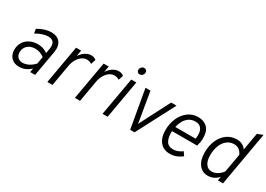

<svg xmlns="http://www.w3.org/2000/svg" viewBox="-5 -1469 3084 2227"><g transform="rotate(30 1537.0 -355.0)"><path d="M221 12Q154.5 12 115.5 -27.5Q76.5 -67 76.5 -134Q76.5 -190.5 102.8 -233.5Q129 -276.5 176.2 -300.8Q223.5 -325 285.5 -325Q358.5 -325 415 -283.5L425 -338Q448.5 -462.5 343 -462.5Q308.5 -462.5 265.2 -448.5Q222 -434.5 181.5 -409.5L171.5 -467.5Q266 -523 349.5 -523Q430.5 -523 468.2 -474.2Q506 -425.5 491.5 -340L431.5 0H365.5L374.5 -53Q309 12 221 12ZM233.5 -48.5Q272.5 -48.5 312.8 -68.8Q353 -89 388 -126.5L404.5 -223Q347 -265 284.5 -265Q221.5 -265 182.8 -230Q144 -195 144 -139.5Q144 -97.5 168.2 -73Q192.5 -48.5 233.5 -48.5Z M595.5 0 685.5 -511H753.5L739.5 -430.5Q767.5 -474 806 -498.5Q844.5 -523 883.5 -523Q926 -523 951 -499.5L929.5 -435Q901.5 -455 865.5 -455Q830.5 -455 799.5 -433.5Q768.5 -412 746 -374Q723.5 -336 714.5 -286.5L664.5 0Z M964.5 0 1054.5 -511H1122.5L1108.5 -430.5Q1136.5 -474 1175 -498.5Q1213.5 -523 1252.5 -523Q1295 -523 1320 -499.5L1298.5 -435Q1270.5 -455 1234.5 -455Q1199.5 -455 1168.5 -433.5Q1137.5 -412 1115 -374Q1092.5 -336 1083.5 -286.5L1033.5 0Z M1476.5 -611Q1460.5 -611 1449.5 -622Q1438.5 -633 1438.5 -649.5Q1438.5 -671 1453.8 -687Q1469 -703 1489.5 -703Q1506.5 -703 1517.5 -692.2Q1528.5 -681.5 1528.5 -664.5Q1528.5 -642.5 1513 -626.8Q1497.5 -611 1476.5 -611ZM1334.5 0 1424.5 -511H1492.5L1403 0Z M1705 0 1615 -511H1682L1740.5 -160.5Q1743 -146 1745.2 -131.5Q1747.5 -117 1749.5 -104Q1754.5 -114.5 1762.8 -131Q1771 -147.5 1778 -160.5L1958.5 -511H2030.5L1763.5 0Z M2239.5 12Q2154.5 12 2107.5 -46Q2060.5 -104 2060.5 -199Q2060.5 -292 2093.8 -365.2Q2127 -438.5 2185 -480.8Q2243 -523 2317 -523Q2392 -523 2439.2 -478.5Q2486.5 -434 2486.5 -336.5Q2486.5 -309 2481.8 -283Q2477 -257 2469.5 -229.5H2132.5Q2128.5 -149 2155 -100.2Q2181.5 -51.5 2249 -51.5Q2277 -51.5 2307.5 -62.2Q2338 -73 2367.5 -95.5L2400.5 -46.5Q2367.5 -20 2327.2 -4Q2287 12 2239.5 12ZM2142 -290H2413.5Q2422 -338.5 2415 -377.2Q2408 -416 2383.2 -438.8Q2358.5 -461.5 2314 -461.5Q2264.5 -461.5 2229.5 -437.2Q2194.5 -413 2173 -373.8Q2151.5 -334.5 2142 -290Z M2748.5 12Q2673 12 2628.8 -46.5Q2584.5 -105 2584.5 -205.5Q2584.5 -299.5 2616.8 -371Q2649 -442.5 2706 -482.8Q2763 -523 2837.5 -523Q2876.5 -523 2909 -506.2Q2941.5 -489.5 2959.5 -460L3001 -694L3074.5 -722L2948 0H2879.5L2888.5 -53.5Q2830.5 12 2748.5 12ZM2764 -52.5Q2801.5 -52.5 2839 -74.5Q2876.5 -96.5 2902.5 -134L2946 -380.5Q2931 -417 2902.2 -438Q2873.5 -459 2837 -459Q2782.5 -459 2741.8 -427.8Q2701 -396.5 2678.2 -339.8Q2655.5 -283 2655.5 -206.5Q2655.5 -135.5 2684.8 -94Q2714 -52.5 2764 -52.5Z"/></g></svg>

Font: Overpass Light
Style: Italic
Weight: 300
Italic angle: -10°
Designer: Delve Withrington, Dave Bailey, Thomas Jockin
Foundry: Delve Fonts LLC
Version: Version 4.000; ttfautohint (v1.8.3)